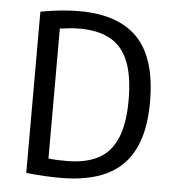

<svg xmlns="http://www.w3.org/2000/svg" viewBox="-47 -646 635 695"><g transform="rotate(5 270.5 -298.5)"><path d="M199.2 5.3Q169.3 5.3 139 3.7Q108.8 2 73.2 -1.7V-587.7Q94.9 -591.7 118.4 -594.9Q141.9 -598.1 166.1 -600Q190.3 -601.8 214.8 -601.8Q356.4 -601.8 426.8 -528Q497.1 -454.1 497.1 -297Q497.1 -190.6 463.6 -124Q430.2 -57.4 363.9 -26Q297.6 5.3 199.2 5.3ZM216.3 -57.6Q283.2 -57.6 328.5 -80.9Q373.7 -104.2 396.5 -156.8Q419.3 -209.4 419.3 -297Q419.3 -383.9 397.7 -437Q376.1 -490.2 332.1 -514.5Q288 -538.9 221.3 -538.9Q203.6 -538.9 185.3 -537.2Q166.9 -535.5 148.7 -532.9V-60.8Q167.6 -58.5 183.6 -58.1Q199.6 -57.6 216.3 -57.6Z"/></g></svg>

Font: Encode Sans SC Condensed Thin
Style: Regular
Weight: 100
Width: 3
Designer: Multiple Designers
Foundry: Impallari Type
Version: Version 3.002